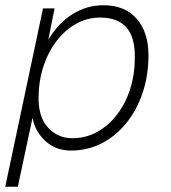

<svg xmlns="http://www.w3.org/2000/svg" viewBox="-33 -562 653 732"><path d="M-13 150 131 -530H175L151 -410Q188 -473 242.5 -507.5Q297 -542 362 -542Q443 -542 488 -490.5Q533 -439 533 -351Q533 -274 510.5 -207.5Q488 -141 448 -92Q408 -43 354.5 -15.5Q301 12 237 12Q179 12 139.5 -25Q100 -62 91 -113L35 150ZM243 -35Q294 -35 337.5 -59Q381 -83 413.5 -125.5Q446 -168 463.5 -223.5Q481 -279 481 -342Q482 -421 448.5 -458Q415 -495 349 -495Q300 -495 257.5 -471.5Q215 -448 182.5 -405.5Q150 -363 132 -307Q114 -251 114 -187Q114 -114 151 -74.5Q188 -35 243 -35Z"/></svg>

Font: Geist Mono ExtraLight
Style: Italic
Weight: 200
Italic angle: -12°
Monospace: yes
Designer: Basement.studio, Andrés Briganti, Mateo Zaragoza
Foundry: Basement.studio, Vercel, Andrés Briganti, Guido Ferreyra, Mateo Zaragoza
Version: Version 1.500; ttfautohint (v1.8.4.7-5d5b)